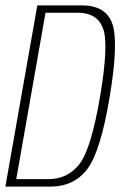

<svg xmlns="http://www.w3.org/2000/svg" viewBox="-38 -695 463 715"><path d="M-18 0 101 -675H266Q357 -675 380.5 -606Q404 -537 371 -337.5Q337.5 -134 288.2 -67Q239 0 148 0ZM22.5 -28H143Q215 -28 258.5 -85Q302 -142 335 -337.5Q367.5 -530 345.8 -588.8Q324 -647.5 252.5 -647.5H131.5Z"/></svg>

Font: Anybody ExtraLight
Style: Italic
Weight: 200
Italic angle: -10°
Designer: Tyler Finck
Foundry: Etcetera Type Company
Version: Version 1.010; ttfautohint (v1.8.3) -l 8 -r 50 -G 200 -x 14 